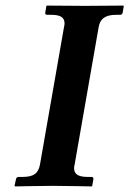

<svg xmlns="http://www.w3.org/2000/svg" viewBox="-20 -666 463 687"><path d="M247 -77 333 -569C338 -597 354 -613 396 -613H410C415 -613 418 -616 419 -621L423 -645L421 -646C421 -646 320 -645 284 -645C245 -645 148 -646 148 -646L146 -645L142 -621C141 -616 144 -613 148 -613H163C196 -613 211 -604 211 -582C211 -578 210 -573 209 -569L123 -77C117 -45 100 -33 61 -33H46C42 -33 38 -30 37 -24L32 -1L34 1C34 1 131 -1 170 -1C206 -1 308 1 308 1L310 -1L314 -24C315 -30 312 -33 308 -33H293C258 -33 245 -44 245 -65C245 -69 246 -73 247 -77Z"/></svg>

Font: Linux Libertine O
Style: Bold Italic
Weight: 700
Italic angle: -11.5°
Designer: Philipp H. Poll
Foundry: Philipp H. Poll
Version: Version 4.1.0